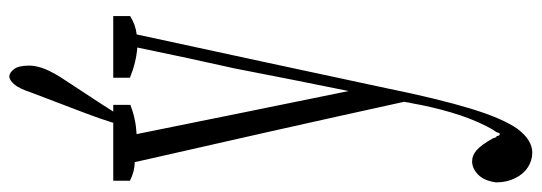

<svg xmlns="http://www.w3.org/2000/svg" viewBox="-386 -434 1113 394"><g transform="rotate(-90 170.0 -236.5)"><path d="M334.5 -560.1Q334.5 -538.1 334.5 -525.4Q315.4 -513.7 296.9 -512.2Q240.2 -251 186.5 0.5Q165 106 144.8 172.6Q124.5 239.3 103 269.5Q80.1 299.8 54.2 299.8Q38.1 299.8 23.9 290.5Q9.8 281.2 1.5 263.9Q-6.8 246.6 -6.8 225.6Q-3.4 200.7 9.3 188.5Q22 176.3 36.6 176.3Q48.8 176.3 59.6 185.8Q70.3 195.3 84 219.7Q85.9 228 87.9 226.1Q89.8 234.4 91.8 232.9Q94.2 234.4 96.2 226.6Q103 216.8 108.4 206.1Q125 173.3 136.7 133.5Q148.4 93.8 155.8 51.8Q156.7 49.8 158.2 38.1Q158.2 42.5 158.7 37.1Q99.1 -234.4 34.7 -516.1Q15.6 -516.1 -3.4 -525.9Q-3.4 -538.1 -3.4 -560.1H152.3Q152.3 -537.6 152.3 -524.9Q123 -513.7 92.3 -512.2Q137.2 -289.6 180.7 -77.1Q203.6 -189.5 227.1 -311Q248.5 -406.2 270 -510.7Q238.8 -513.2 208 -525.9Q208 -538.1 208 -560.1ZM232.9 -732.4Q232.9 -721.7 228.5 -707.3Q224.1 -692.9 209.5 -668.9Q168.9 -606.9 153.8 -584Q141.1 -563.5 128.4 -544.9L115.7 -561Q124.5 -588.9 134.3 -614.7L155.3 -669.9L177.2 -727.5Q186 -753.9 194.8 -763.7Q203.6 -773.4 210.7 -773.4Q217.8 -773.4 225.3 -764.2Q232.9 -754.9 232.9 -732.4Z"/></g></svg>

Font: Scarab Serif
Style: Condensed-Light
Weight: 300
Designer: John Roberts
Foundry: Scarab
Version: 1.0